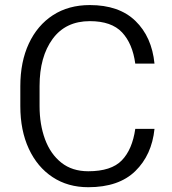

<svg xmlns="http://www.w3.org/2000/svg" viewBox="-20 -741 690 770"><path d="M522.5 -224.1H599.6Q588.9 -119.6 522.7 -54.9Q456.5 9.8 334 9.8Q252 9.8 190.7 -30.8Q129.4 -71.3 95.5 -144.5Q61.5 -217.8 61.5 -315.4V-395Q61.5 -493.2 95.7 -566.4Q129.9 -639.6 192.4 -680.2Q254.9 -720.7 340.3 -720.7Q457.5 -720.7 523.2 -657Q588.9 -593.3 599.6 -485.8H522.5Q511.7 -565.9 469.5 -611.1Q427.2 -656.2 340.3 -656.2Q243.2 -656.2 190.9 -584.7Q138.7 -513.2 138.7 -396V-315.4Q138.7 -241.7 160.6 -182.4Q182.6 -123 226.1 -88.6Q269.5 -54.2 334 -54.2Q426.3 -54.2 468.5 -97.9Q510.7 -141.6 522.5 -224.1Z"/></svg>

Font: Vazirmatn UI Light
Style: Regular
Weight: 300
Designer: Saber Rastikerdar
Foundry: Saber Rastikerdar
Version: Version 33.003